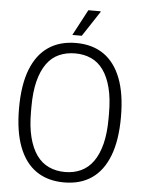

<svg xmlns="http://www.w3.org/2000/svg" viewBox="-59 -915 725 974"><g transform="rotate(5 303.5 -428.5)"><path d="M304 12Q221 12 163 -27.5Q105 -67 74.5 -146Q44 -225 44 -343Q44 -462 74.5 -540.5Q105 -619 163 -658.5Q221 -698 304 -698Q387 -698 444.5 -658.5Q502 -619 532.5 -540.5Q563 -462 563 -343Q563 -225 532.5 -146Q502 -67 444.5 -27.5Q387 12 304 12ZM304 -41Q349 -41 385.5 -58Q422 -75 447.5 -110.5Q473 -146 487 -200.5Q501 -255 501 -331V-355Q501 -432 487 -486.5Q473 -541 447.5 -576.5Q422 -612 385.5 -628.5Q349 -645 304 -645Q259 -645 222 -628.5Q185 -612 159.5 -576.5Q134 -541 120 -486.5Q106 -432 106 -355V-331Q106 -255 120 -200.5Q134 -146 159.5 -110.5Q185 -75 222 -58Q259 -41 304 -41ZM281 -737 351 -869H413L414 -866L329 -737Z"/></g></svg>

Font: Archivo Condensed ExtraLight
Style: Regular
Weight: 250
Width: 3
Designer: Hector Gatti
Foundry: Omnibus-Type
Version: Version 2.001